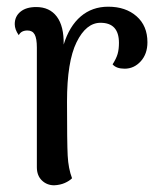

<svg xmlns="http://www.w3.org/2000/svg" viewBox="-20 -543 487 573"><path d="M420 -417Q420 -382 400 -360Q380 -338 352 -338Q327 -338 316 -351Q327 -368 331 -382Q335 -396 335 -415Q335 -475 280 -475Q237 -475 208.5 -417Q180 -359 180 -240Q180 -117 182 -78.5Q184 -40 195 -11Q187 -3 173.5 3Q160 9 142 10Q120 10 105 -4.5Q90 -19 90 -44V-401Q90 -428 83.5 -440Q77 -452 62 -452Q43 -452 36 -438Q24 -455 24 -471Q24 -494 41 -508Q58 -522 88 -522Q128 -522 149.5 -493.5Q171 -465 170 -410Q187 -465 221 -494Q255 -523 303 -523Q355 -523 387.5 -494.5Q420 -466 420 -417Z"/></svg>

Font: Arima Madurai Medium
Style: Regular
Weight: 500
Designer: Joana Correia and Natanael Gama
Foundry: NDISCOVER
Version: Version 1.020